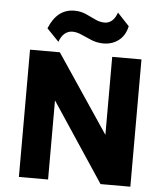

<svg xmlns="http://www.w3.org/2000/svg" viewBox="-61 -998 901 1052"><g transform="rotate(5 389.0 -472.0)"><path d="M82.5 0V-700H246.5L534.5 -271V-700H695.5V0H531.5L243 -435V0ZM233.5 -756.5 167.5 -825Q211.5 -934 306.5 -934Q341 -934 369.5 -921.5Q398 -909 423.8 -896.2Q449.5 -883.5 476 -883.5Q523.5 -883.5 545 -944.5L610 -875Q598.5 -822.5 563 -795.8Q527.5 -769 480 -769Q445.5 -769 415 -781.2Q384.5 -793.5 357.5 -806Q330.5 -818.5 305.5 -818.5Q282.5 -818.5 263.8 -803.5Q245 -788.5 233.5 -756.5Z"/></g></svg>

Font: Geologica
Style: Bold
Weight: 700
Designer: Sindre Bremnes, Frode Helland
Foundry: Monokrom Skriftforlag AS
Version: Version 1.010; ttfautohint (v1.8.4.7-5d5b);gftools[0.9.28]